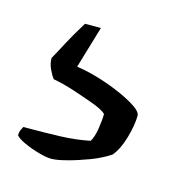

<svg xmlns="http://www.w3.org/2000/svg" viewBox="-52 -82 292 327"><g transform="rotate(15 94.0 81.5)"><path d="M65 200Q56 200 42 196Q28 192 16 186.5Q4 181 0 176Q0 170 2 166Q4 162 5 160Q42 160 70 159Q98 158 122 153Q127 145 129.5 129.5Q132 114 132 103Q126 97 108.5 90.5Q91 84 71 77.5Q51 71 34 68Q30 63 25.5 53.5Q21 44 21 34Q30 18 37.5 3.5Q45 -11 61 -37H89L67 37Q94 41 122 51Q150 61 169 72Q188 83 188 91Q188 107 181.5 130Q175 153 164 166Q149 176 129 183.5Q109 191 91.5 195.5Q74 200 65 200Z"/></g></svg>

Font: Texturina 12pt ExtraLight
Style: Regular
Weight: 250
Designer: Guillermo Torres Carreño
Foundry: Omnibus-Type
Version: Version 1.002